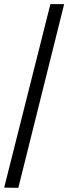

<svg xmlns="http://www.w3.org/2000/svg" viewBox="-20 -780 328 922"><path d="M0 121 222 -760H288L68 122Z"/></svg>

Font: Noto Serif Tibetan SemiBold
Style: Regular
Weight: 600
Designer: Monotype Design Team
Foundry: Monotype Imaging Inc.
Version: Version 2.103; ttfautohint (v1.8.4.7-5d5b)